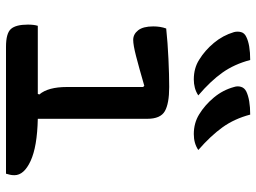

<svg xmlns="http://www.w3.org/2000/svg" viewBox="-127 -727 854 640"><g transform="rotate(90 300.0 -407.0)"><path d="M180 -814Q194 -761 222 -721.5Q250 -682 298 -641Q286 -633 272.5 -629.5Q259 -626 245 -626Q207 -626 179 -644Q148 -663 123 -693Q98 -723 87 -760Q84 -772 87 -783.5Q90 -795 103 -801Q129 -814 180 -814ZM362 -814Q376 -761 404.5 -721.5Q433 -682 480 -641Q458 -626 427 -626Q390 -626 361 -644Q330 -663 305 -693Q280 -723 270 -760Q266 -772 269.5 -783.5Q273 -795 285 -801Q312 -814 362 -814ZM66 -106H293L295 -111Q270 -140 270 -203V-457L266 -461Q204 -443 167 -433.5Q130 -424 113 -424Q94 -424 81 -440.5Q68 -457 68 -491Q68 -515 75 -534Q122 -539 176.5 -541.5Q231 -544 270 -544Q325 -544 350.5 -529.5Q376 -515 376 -471V-106Q469 -104 516.5 -82Q564 -60 564 -28Q564 -20 562.5 -13.5Q561 -7 559 0H136Q91 0 76.5 -16.5Q62 -33 62 -73Q62 -93 66 -106Z"/></g></svg>

Font: Recursive Mn Csl St Med
Style: Regular
Weight: 500
Monospace: yes
Version: Version 1.079;hotconv 1.0.112;makeotfexe 2.5.65598; ttfautoh